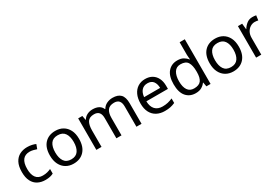

<svg xmlns="http://www.w3.org/2000/svg" viewBox="63 -1790 4092 2830"><g transform="rotate(-30 2108.5 -375.0)"><path d="M300 10Q229 10 173.5 -19Q118 -48 86.5 -109Q55 -170 55 -265Q55 -364 88 -426Q121 -488 177.5 -517Q234 -546 306 -546Q347 -546 385 -537.5Q423 -529 447 -517L420 -444Q396 -453 364 -461Q332 -469 304 -469Q146 -469 146 -266Q146 -169 184.5 -117.5Q223 -66 299 -66Q343 -66 376.5 -75Q410 -84 438 -97V-19Q411 -5 378.5 2.5Q346 10 300 10Z M1031 -269Q1031 -136 963.5 -63Q896 10 781 10Q710 10 654.5 -22.5Q599 -55 567 -117.5Q535 -180 535 -269Q535 -402 602 -474Q669 -546 784 -546Q857 -546 912.5 -513.5Q968 -481 999.5 -419.5Q1031 -358 1031 -269ZM626 -269Q626 -174 663.5 -118.5Q701 -63 783 -63Q864 -63 902 -118.5Q940 -174 940 -269Q940 -364 902 -418Q864 -472 782 -472Q700 -472 663 -418Q626 -364 626 -269Z M1758 -546Q1849 -546 1894 -499.5Q1939 -453 1939 -349V0H1852V-345Q1852 -472 1743 -472Q1665 -472 1631.5 -427Q1598 -382 1598 -296V0H1511V-345Q1511 -472 1401 -472Q1320 -472 1289 -422Q1258 -372 1258 -278V0H1170V-536H1241L1254 -463H1259Q1284 -505 1326.5 -525.5Q1369 -546 1417 -546Q1479 -546 1520.5 -524Q1562 -502 1581 -456H1586Q1613 -502 1659.5 -524Q1706 -546 1758 -546Z M2312 -546Q2381 -546 2430.5 -516Q2480 -486 2506.5 -431.5Q2533 -377 2533 -304V-251H2166Q2168 -160 2212.5 -112.5Q2257 -65 2337 -65Q2388 -65 2427.5 -74.5Q2467 -84 2509 -102V-25Q2468 -7 2428 1.5Q2388 10 2333 10Q2257 10 2198.5 -21Q2140 -52 2107.5 -113.5Q2075 -175 2075 -264Q2075 -352 2104.5 -415Q2134 -478 2187.5 -512Q2241 -546 2312 -546ZM2311 -474Q2248 -474 2211.5 -433.5Q2175 -393 2168 -321H2441Q2440 -389 2409 -431.5Q2378 -474 2311 -474Z M2859 10Q2759 10 2699 -59.5Q2639 -129 2639 -267Q2639 -405 2699.5 -475.5Q2760 -546 2860 -546Q2922 -546 2961.5 -523Q3001 -500 3026 -467H3032Q3031 -480 3028.5 -505.5Q3026 -531 3026 -546V-760H3114V0H3043L3030 -72H3026Q3002 -38 2962 -14Q2922 10 2859 10ZM2873 -63Q2958 -63 2992.5 -109.5Q3027 -156 3027 -250V-266Q3027 -366 2994 -419.5Q2961 -473 2872 -473Q2801 -473 2765.5 -416.5Q2730 -360 2730 -265Q2730 -169 2765.5 -116Q2801 -63 2873 -63Z M3750 -269Q3750 -136 3682.5 -63Q3615 10 3500 10Q3429 10 3373.5 -22.5Q3318 -55 3286 -117.5Q3254 -180 3254 -269Q3254 -402 3321 -474Q3388 -546 3503 -546Q3576 -546 3631.5 -513.5Q3687 -481 3718.5 -419.5Q3750 -358 3750 -269ZM3345 -269Q3345 -174 3382.5 -118.5Q3420 -63 3502 -63Q3583 -63 3621 -118.5Q3659 -174 3659 -269Q3659 -364 3621 -418Q3583 -472 3501 -472Q3419 -472 3382 -418Q3345 -364 3345 -269Z M4139 -546Q4154 -546 4171.5 -544.5Q4189 -543 4202 -540L4191 -459Q4178 -462 4162.5 -464Q4147 -466 4133 -466Q4092 -466 4056 -443.5Q4020 -421 3998.5 -380.5Q3977 -340 3977 -286V0H3889V-536H3961L3971 -438H3975Q4001 -482 4042 -514Q4083 -546 4139 -546Z"/></g></svg>

Font: Noto Sans Vithkuqi
Style: Regular
Weight: 400
Version: Version 1.001